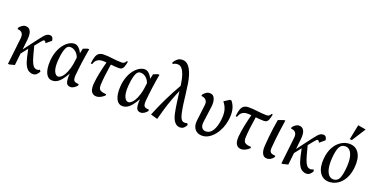

<svg xmlns="http://www.w3.org/2000/svg" viewBox="-24 -1406 4143 2122"><g transform="rotate(20 2047.0 -345.0)"><path d="M62.1 0 97.5 -314Q106.5 -394.5 30.5 -398.5L31.1 -414.5Q44.8 -432.5 63.7 -446.2Q82.6 -460 103.6 -460Q134.8 -460 151.5 -441.5Q168.2 -423.1 172.7 -392.3Q177.2 -361.6 173 -325L159.9 -205.8L258.5 -336.5Q302.6 -396.2 330 -427.1Q357.4 -457.9 389 -457.9Q412.6 -457.9 422.5 -442.4Q432.3 -426.9 433.5 -407.5L374 -357Q369.4 -367.4 364.6 -374.2Q359.8 -381 349.4 -381Q343.6 -381 335.7 -373.3Q327.7 -365.6 311.7 -346.1Q295.7 -326.6 266.2 -289.2L293.4 -185.5Q310.4 -122.6 325.8 -94Q341.1 -65.4 356.3 -57.7Q371.4 -49.9 384.4 -49.9Q393.4 -49.9 401.8 -52.8Q410.2 -55.8 416.5 -60.4L428.5 -43Q418.8 -20.9 401.1 -4.4Q383.3 12 357.5 12Q332.5 12 309.2 -1.3Q285.9 -14.6 267.4 -48.7Q248.9 -82.7 235 -143.6L215.7 -233.6L153.9 -155.3L138.4 -14.9L80.9 0Z M581 5.9Q561 5.9 542.9 -4.8Q524.7 -15.5 511.3 -39.4Q497.8 -63.4 491.3 -102.4Q484.9 -141.4 489.1 -197.1Q494.1 -256.4 511.9 -304.8Q529.7 -353.1 556.9 -388.2Q584.1 -423.2 616.1 -442.3Q648 -461.5 680 -461.5Q705.4 -461.5 729.3 -439.9Q753.2 -418.4 769.2 -382.1L782.4 -440.9L832 -459.9H850.9Q835.7 -376.9 824.4 -291.7Q813.1 -206.5 806.5 -132.5Q804.7 -100.4 811.2 -84.7Q817.7 -69 833.6 -63.9Q849.5 -58.8 873.5 -57.4L872.9 -41Q859.8 -23.5 838.8 -9.7Q817.8 4.1 797 4.1Q755.6 4.1 745.3 -32.9Q735 -69.9 740.8 -132.2Q710.8 -80.4 685.4 -50.1Q660.1 -19.9 635.1 -7Q610.2 5.9 581 5.9ZM629.9 -57.5Q641.1 -57.5 658.3 -68.7Q675.5 -80 694.1 -108.8Q712.6 -137.6 728.8 -190.1Q744.9 -242.5 753 -324Q740 -364.2 710.8 -387.6Q681.6 -411 648.9 -411Q638.3 -411 629.9 -408.1Q621.4 -405.2 612.4 -395.1Q597.3 -379.4 585.8 -339.2Q574.3 -298.9 568.9 -226.6Q563.1 -140.4 582 -98.9Q600.9 -57.5 629.9 -57.5Z M1102.4 4.1Q1071.9 4.1 1054.2 -12.4Q1036.5 -28.9 1030.6 -56.6Q1024.7 -84.2 1027.4 -117.4Q1033.9 -184.1 1048.2 -253.3Q1062.4 -322.5 1080.1 -386.9Q1066.9 -388.5 1055.4 -389Q1044 -389.5 1036 -389.5Q1017.6 -389.5 998.6 -384.4Q979.6 -379.3 963.5 -363.5Q947.5 -347.7 936.5 -315.5L920.5 -318.5Q925.5 -371.9 937.2 -402.8Q948.9 -433.6 970.3 -446.6Q991.6 -459.6 1024 -459.6Q1075.7 -459.6 1130.5 -452.1Q1185.2 -444.6 1239.4 -444.6Q1256 -444.6 1266.8 -453.1Q1277.5 -461.7 1286 -477.6L1299.9 -475.6Q1292.3 -436.6 1284.1 -414.6Q1275.8 -392.7 1263.2 -384.1Q1250.7 -375.5 1228.9 -375.5Q1209.2 -375.5 1183.7 -377.4Q1158.2 -379.3 1133.3 -382Q1122.5 -315.6 1114.8 -251.4Q1107.1 -187.3 1104.9 -141.5Q1101.9 -89.8 1123.9 -74.4Q1145.9 -58.9 1196.9 -56.9L1195.5 -41Q1175.8 -22 1150.9 -8.9Q1126 4.1 1102.4 4.1Z M1407 5.9Q1387 5.9 1368.9 -4.8Q1350.7 -15.5 1337.3 -39.4Q1323.8 -63.4 1317.3 -102.4Q1310.9 -141.4 1315.1 -197.1Q1320.1 -256.4 1337.9 -304.8Q1355.7 -353.1 1382.9 -388.2Q1410.1 -423.2 1442.1 -442.3Q1474 -461.5 1506 -461.5Q1531.4 -461.5 1555.3 -439.9Q1579.2 -418.4 1595.2 -382.1L1608.4 -440.9L1658 -459.9H1676.9Q1661.7 -376.9 1650.4 -291.7Q1639.1 -206.5 1632.5 -132.5Q1630.7 -100.4 1637.2 -84.7Q1643.7 -69 1659.6 -63.9Q1675.5 -58.8 1699.5 -57.4L1698.9 -41Q1685.8 -23.5 1664.8 -9.7Q1643.8 4.1 1623 4.1Q1581.6 4.1 1571.3 -32.9Q1561 -69.9 1566.8 -132.2Q1536.8 -80.4 1511.4 -50.1Q1486.1 -19.9 1461.1 -7Q1436.2 5.9 1407 5.9ZM1455.9 -57.5Q1467.1 -57.5 1484.3 -68.7Q1501.5 -80 1520.1 -108.8Q1538.6 -137.6 1554.8 -190.1Q1570.9 -242.5 1579 -324Q1566 -364.2 1536.8 -387.6Q1507.6 -411 1474.9 -411Q1464.3 -411 1455.9 -408.1Q1447.4 -405.2 1438.4 -395.1Q1423.3 -379.4 1411.8 -339.2Q1400.3 -298.9 1394.9 -226.6Q1389.1 -140.4 1408 -98.9Q1426.9 -57.5 1455.9 -57.5Z M1739.5 -15.6Q1781.3 -119.8 1829.7 -219.8Q1878.2 -319.8 1938.5 -425.2Q1936.9 -435.7 1935.7 -445Q1934.4 -454.4 1932.5 -463Q1925.2 -512.4 1911.4 -551.8Q1897.5 -591.2 1877.2 -614.6Q1856.9 -638 1829 -638Q1812.4 -638 1798.4 -634Q1784.5 -630 1772.1 -620L1764.5 -637.5Q1780.7 -664.6 1803.7 -683.5Q1826.7 -702.4 1861.1 -702.4Q1892.5 -702.4 1916 -684.7Q1939.4 -667 1956.6 -636.3Q1973.7 -605.5 1986 -565.2Q1998.3 -524.9 2005.4 -480.4Q2014.5 -424 2021.3 -363.2Q2028.1 -302.5 2035.9 -246.2Q2043.8 -189.9 2053.5 -145Q2060.8 -113.6 2069.2 -94.3Q2077.6 -75.1 2089.7 -66Q2101.7 -57 2117.9 -57Q2125.7 -57 2133.3 -58.4Q2141 -59.7 2148 -62.9L2159.4 -44.4Q2148 -20.6 2130.6 -5.6Q2113.2 9.5 2085.1 9.5Q2048.3 9.5 2022.3 -23Q1996.3 -55.5 1983.9 -114.6Q1973.4 -164.3 1963.8 -231Q1954.3 -297.6 1945.7 -366.7Q1920.9 -310 1897.3 -245.6Q1873.6 -181.3 1854.2 -116.2Q1834.7 -51.1 1820 7.1Z M2346 12Q2310 12 2284.1 -4.9Q2258.1 -21.7 2245.9 -54.2Q2233.8 -86.6 2240 -132.5L2262 -315.1Q2267 -354.1 2248 -375.3Q2228.9 -396.5 2193 -398.5L2194 -414.5Q2208 -432.7 2227.3 -446.4Q2246.7 -460 2272.4 -460Q2312.7 -460 2328.9 -420.6Q2345.1 -381.1 2337.5 -324.1L2311.9 -129.9Q2307.9 -91.9 2323.5 -69.4Q2339.2 -46.9 2371.5 -46.9Q2395.9 -46.9 2415.6 -59.6Q2435.3 -72.3 2449.9 -96.2Q2464.5 -120 2474.4 -152.5Q2484.3 -185 2489.1 -224.5Q2496.9 -288.9 2486.2 -336Q2475.4 -383.2 2440.5 -425.9L2502.4 -465.9H2520.9Q2554.8 -425.9 2565.9 -372.1Q2577 -318.3 2566 -247.6Q2558.6 -199.4 2539.4 -153.3Q2520.3 -107.3 2491 -70Q2461.8 -32.8 2425.1 -10.4Q2388.4 12 2346 12Z M2806.4 4.1Q2775.9 4.1 2758.2 -12.4Q2740.5 -28.9 2734.6 -56.6Q2728.7 -84.2 2731.4 -117.4Q2737.9 -184.1 2752.2 -253.3Q2766.4 -322.5 2784.1 -386.9Q2770.9 -388.5 2759.4 -389Q2748 -389.5 2740 -389.5Q2721.6 -389.5 2702.6 -384.4Q2683.6 -379.3 2667.5 -363.5Q2651.5 -347.7 2640.5 -315.5L2624.5 -318.5Q2629.5 -371.9 2641.2 -402.8Q2652.9 -433.6 2674.3 -446.6Q2695.6 -459.6 2728 -459.6Q2779.7 -459.6 2834.5 -452.1Q2889.2 -444.6 2943.4 -444.6Q2960 -444.6 2970.8 -453.1Q2981.5 -461.7 2990 -477.6L3003.9 -475.6Q2996.3 -436.6 2988.1 -414.6Q2979.8 -392.7 2967.2 -384.1Q2954.7 -375.5 2932.9 -375.5Q2913.2 -375.5 2887.7 -377.4Q2862.2 -379.3 2837.3 -382Q2826.5 -315.6 2818.8 -251.4Q2811.1 -187.3 2808.9 -141.5Q2805.9 -89.8 2827.9 -74.4Q2849.9 -58.9 2900.9 -56.9L2899.5 -41Q2879.8 -22 2854.9 -8.9Q2830 4.1 2806.4 4.1Z M3105.9 4.1Q3070.2 4.1 3052.7 -29.6Q3035.3 -63.2 3039.4 -121.4Q3042.6 -172.3 3047.9 -225.9Q3053.2 -279.6 3060.5 -333.1Q3067.8 -386.6 3076.9 -436.4L3139.4 -459.9H3157.5Q3149.1 -405.1 3140.9 -347.5Q3132.7 -289.9 3126.7 -233.6Q3120.7 -177.3 3116.9 -125.9Q3114.9 -95.9 3122.5 -81.6Q3130.1 -67.4 3146.3 -62.7Q3162.4 -58 3186.4 -56L3185 -40Q3173.8 -22.6 3152.8 -9.3Q3131.7 4.1 3105.9 4.1Z M3278.1 0 3313.5 -314Q3322.5 -394.5 3246.5 -398.5L3247.1 -414.5Q3260.8 -432.5 3279.7 -446.2Q3298.6 -460 3319.6 -460Q3350.8 -460 3367.5 -441.5Q3384.2 -423.1 3388.7 -392.3Q3393.2 -361.6 3389 -325L3375.9 -205.8L3474.5 -336.5Q3518.6 -396.2 3546 -427.1Q3573.4 -457.9 3605 -457.9Q3628.6 -457.9 3638.5 -442.4Q3648.3 -426.9 3649.5 -407.5L3590 -357Q3585.4 -367.4 3580.6 -374.2Q3575.8 -381 3565.4 -381Q3559.6 -381 3551.7 -373.3Q3543.7 -365.6 3527.7 -346.1Q3511.7 -326.6 3482.2 -289.2L3509.4 -185.5Q3526.4 -122.6 3541.8 -94Q3557.1 -65.4 3572.3 -57.7Q3587.4 -49.9 3600.4 -49.9Q3609.4 -49.9 3617.8 -52.8Q3626.2 -55.8 3632.5 -60.4L3644.5 -43Q3634.8 -20.9 3617.1 -4.4Q3599.3 12 3573.5 12Q3548.5 12 3525.2 -1.3Q3501.9 -14.6 3483.4 -48.7Q3464.9 -82.7 3451 -143.6L3431.7 -233.6L3369.9 -155.3L3354.4 -14.9L3296.9 0Z M3839.4 11.5Q3767.3 11.5 3728.8 -48.5Q3690.2 -108.6 3700.1 -213.6Q3708.1 -294.4 3739.7 -349.3Q3771.3 -404.2 3817.5 -432.8Q3863.7 -461.5 3913.4 -461.5Q3988.3 -461.5 4026.1 -401.6Q4063.8 -341.6 4054 -236.4Q4046.1 -156.4 4015 -101.1Q3983.9 -45.8 3937.8 -17.2Q3891.7 11.5 3839.4 11.5ZM3875.5 -30.4Q3920.3 -30.4 3941.4 -69.2Q3962.5 -107.9 3970.5 -204.4Q3976.1 -274.4 3966.5 -322.4Q3956.8 -370.3 3934.6 -395.1Q3912.3 -420 3879.9 -420Q3834.9 -420 3813.2 -381.3Q3791.5 -342.7 3784 -246.4Q3779 -176 3789.2 -127.9Q3799.5 -79.9 3822 -55.1Q3844.5 -30.4 3875.5 -30.4ZM3896.4 -510.1 3932 -687 4024.9 -671 3922.4 -510.1Z"/></g></svg>

Font: Ancizar Serif Light
Style: Italic
Weight: 300
Italic angle: -4°
Designer: Cesar Puertas, Viviana Monsalve, Julian Moncada, Julian Prieto, Jose Castro, Felipe Aragon, Mariel Hernandez, Sara Alarc
Version: Version 8.100